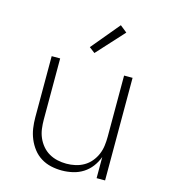

<svg xmlns="http://www.w3.org/2000/svg" viewBox="-113 -843 826 940"><g transform="rotate(15 300.0 -373.0)"><path d="M287 8Q259 8 232 2Q205 -4 181.5 -18.5Q158 -33 141 -55Q124 -77 113.5 -102.5Q103 -128 99 -155Q95 -182 95 -210V-520H138V-210Q138 -187 141 -164Q144 -141 153 -120Q162 -99 177 -81Q192 -63 212 -51.5Q232 -40 254.5 -35Q277 -30 300 -30Q323 -30 345.5 -35Q368 -40 388 -51.5Q408 -63 423 -81Q438 -99 447 -120Q456 -141 459 -164Q462 -187 462 -210V-520H505V0H462V-107Q452 -80 435 -57.5Q418 -35 394.5 -20Q371 -5 343 1.5Q315 8 287 8ZM293 -589 264 -611 383 -754 418 -726Z"/></g></svg>

Font: Iosevka Aile Extralight
Style: Regular
Weight: 200
Designer: Belleve Invis
Foundry: Belleve Invis
Version: Version 31.1.0; ttfautohint (v1.8.4)